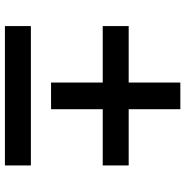

<svg xmlns="http://www.w3.org/2000/svg" viewBox="-6 -764 770 799"><g transform="rotate(90 379.5 -365.0)"><path d="M324 -192V-407H89V-515H324V-730H435V-515H669V-407H435V-192ZM89 0V-108H669V0Z"/></g></svg>

Font: M PLUS 1 SemiBold
Style: Regular
Weight: 600
Designer: Coji Morishita
Foundry: UNDERFOREST DESIGN
Version: Version 1.001